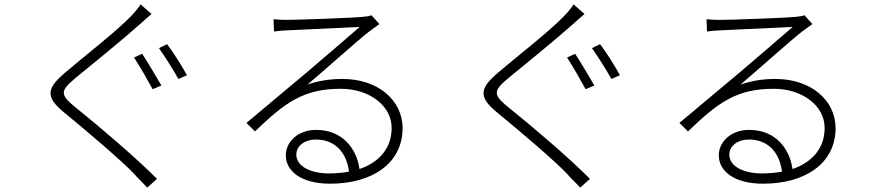

<svg xmlns="http://www.w3.org/2000/svg" viewBox="-20 -809 4000 878"><path d="M630 -563 593 -546C618 -508 657 -440 678 -401L718 -418C696 -456 654 -527 630 -563ZM744 -607 707 -589C734 -551 772 -490 796 -448L835 -465C812 -507 770 -574 744 -607ZM623 -789C614 -774 593 -749 578 -734C511 -664 352 -541 279 -478C196 -407 183 -368 274 -294C367 -218 542 -70 596 -11C612 8 637 30 653 49L698 9C602 -88 423 -240 324 -319C254 -376 256 -393 320 -448C397 -511 546 -632 616 -695C629 -706 658 -733 673 -745Z M1484 -16C1401 -16 1335 -48 1335 -102C1335 -142 1374 -171 1424 -171C1513 -171 1565 -111 1576 -24C1548 -19 1517 -16 1484 -16ZM1679 -739C1670 -736 1661 -734 1639 -732C1589 -727 1340 -718 1290 -718C1275 -718 1250 -719 1231 -721L1233 -665C1252 -668 1271 -669 1290 -670C1341 -672 1571 -683 1625 -686C1574 -642 1439 -525 1384 -479C1327 -431 1196 -322 1107 -247L1146 -208C1283 -340 1368 -403 1538 -403C1670 -403 1771 -325 1771 -224C1771 -131 1714 -67 1624 -36C1611 -128 1548 -215 1425 -215C1341 -215 1287 -159 1287 -99C1287 -27 1356 31 1490 31C1682 31 1821 -62 1821 -223C1821 -351 1708 -448 1546 -448C1494 -448 1439 -441 1386 -422C1471 -494 1621 -629 1667 -664C1680 -674 1700 -688 1715 -699Z M2610 -563 2573 -546C2598 -508 2637 -440 2658 -401L2698 -418C2676 -456 2634 -527 2610 -563ZM2724 -607 2687 -589C2714 -551 2752 -490 2776 -448L2815 -465C2792 -507 2750 -574 2724 -607ZM2603 -789C2594 -774 2573 -749 2558 -734C2491 -664 2332 -541 2259 -478C2176 -407 2163 -368 2254 -294C2347 -218 2522 -70 2576 -11C2592 8 2617 30 2633 49L2678 9C2582 -88 2403 -240 2304 -319C2234 -376 2236 -393 2300 -448C2377 -511 2526 -632 2596 -695C2609 -706 2638 -733 2653 -745Z M3464 -16C3381 -16 3315 -48 3315 -102C3315 -142 3354 -171 3404 -171C3493 -171 3545 -111 3556 -24C3528 -19 3497 -16 3464 -16ZM3659 -739C3650 -736 3641 -734 3619 -732C3569 -727 3320 -718 3270 -718C3255 -718 3230 -719 3211 -721L3213 -665C3232 -668 3251 -669 3270 -670C3321 -672 3551 -683 3605 -686C3554 -642 3419 -525 3364 -479C3307 -431 3176 -322 3087 -247L3126 -208C3263 -340 3348 -403 3518 -403C3650 -403 3751 -325 3751 -224C3751 -131 3694 -67 3604 -36C3591 -128 3528 -215 3405 -215C3321 -215 3267 -159 3267 -99C3267 -27 3336 31 3470 31C3662 31 3801 -62 3801 -223C3801 -351 3688 -448 3526 -448C3474 -448 3419 -441 3366 -422C3451 -494 3601 -629 3647 -664C3660 -674 3680 -688 3695 -699Z"/></svg>

Font: Source Han Sans SC Light
Style: Regular
Weight: 300
Designer: Ryoko NISHIZUKA (kana & ideographs); Paul D. Hunt (Latin, Greek & Cyrillic); Wenlong ZHANG (bopomofo); Sandoll Communica
Foundry: Adobe Systems Incorporated
Version: Version 1.004;PS 1.004;hotconv 1.0.82;makeotf.lib2.5.63406